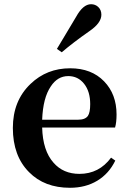

<svg xmlns="http://www.w3.org/2000/svg" viewBox="-20 -875 613 911"><path d="M312 16Q191 16 118 -58Q41 -135 41 -268Q41 -397 125 -477Q202 -551 313 -551Q414 -551 474 -489Q533 -428 533 -332Q533 -294 526 -270H180Q183 -160 234 -103Q280 -50 357 -50Q450 -50 507 -127L527 -113Q497 -51 441.5 -17.5Q386 16 312 16ZM180 -307H351Q384 -307 397 -325Q408 -341 408 -381Q408 -441 379 -477.5Q350 -514 304 -514Q253 -514 221 -465Q184 -411 180 -307ZM273 -627 250 -643Q262 -663 286 -703Q320 -759 341 -795Q374 -855 412 -855Q432 -855 446 -842Q461 -828 461 -805Q461 -766 404 -727Q328 -674 273 -627Z"/></svg>

Font: GenRyuMin TW B
Style: Regular
Weight: 700
Version: Version 1.501;PS 1;hotconv 16.6.51;makeotf.lib2.5.65220